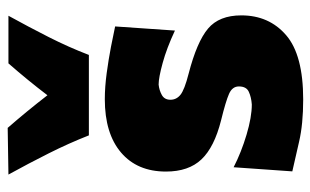

<svg xmlns="http://www.w3.org/2000/svg" viewBox="-178 -636 828 512"><g transform="rotate(-90 236.0 -380.0)"><path d="M226.5 14.5Q161 14.5 113.8 3.5Q66.5 -7.5 35 -14.5L46 -171Q86 -150.5 133 -136.5Q180 -122.5 213.5 -122.5Q233 -124 247.2 -130.5Q261.5 -137 261.5 -157Q261.5 -174.5 241.8 -183.2Q222 -192 171 -204.5Q99.5 -222.5 67 -256.8Q34.5 -291 34.5 -351.5Q34.5 -428 85.2 -471.2Q136 -514.5 227.5 -514.5Q260 -514.5 297 -509.5Q334 -504.5 367.5 -498Q401 -491.5 421.5 -487L410.5 -327.5Q363.5 -349.5 324.2 -360.2Q285 -371 266.5 -371Q251.5 -369.5 238.8 -362.5Q226 -355.5 226 -339.5Q226 -323.5 239.2 -312.8Q252.5 -302 295.5 -291Q380.5 -269 415.8 -239.2Q451 -209.5 451 -150.5Q451 -76.5 398.2 -31Q345.5 14.5 226.5 14.5ZM131 -557Q110 -610.5 83 -664.2Q56 -718 26.5 -771.5L151 -773.5Q195.5 -722.5 238 -667.5Q277.5 -719.5 323 -771.5H450Q420.5 -718 393.2 -664.2Q366 -610.5 345.5 -557Z"/></g></svg>

Font: Commissioner Flair ExtraBold
Style: Regular
Weight: 800
Designer: Kostas Bartsokas
Foundry: Kostas Bartsokas
Version: Version 1.000; ttfautohint (v1.8.3)